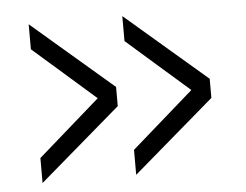

<svg xmlns="http://www.w3.org/2000/svg" viewBox="-42 -584 753 588"><g transform="rotate(-5 335.0 -290.0)"><path d="M353.9 -46V-122.8L566.6 -309.1V-270.9L353.9 -457.2V-534L603.8 -319.4V-260.6ZM66.1 -46V-122.8L278.8 -309.1V-270.9L66.1 -457.2V-534L316 -319.4V-260.6Z"/></g></svg>

Font: Murecho Thin
Style: Regular
Weight: 100
Designer: Neil Summerour
Foundry: Positype
Version: Version 1.010